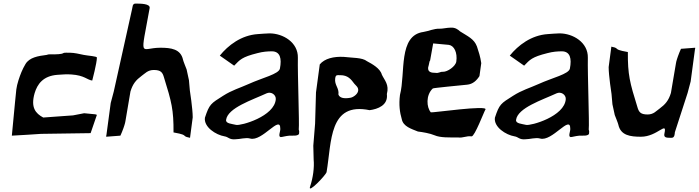

<svg xmlns="http://www.w3.org/2000/svg" viewBox="-20 -768 3894 1070"><path d="M71 -270 64 -201 46 -12 133 -17 209 -22 485 -26 520 -128 511 -131 449 -137 387 -125 303 -119 221 -113C178 -136 150 -169 173 -249C188 -299 220 -345 300 -351C327 -353 353 -355 378 -353C451 -348 465 -323 494 -319C494 -319 520 -417 520 -447C520 -455 471 -457 447 -462C425 -467 392 -474 373 -474C358 -473 340 -477 331 -471C323 -466 291 -465 282 -465C267 -465 251 -467 240 -462C192 -456 144 -448 122 -411C104 -381 93 -352 83 -321C78 -306 72 -281 71 -270Z M572 -6 651 -12C655 -22 665 -43 668 -54C668 -54 678 -82 679 -93C694 -186 690 -153 707 -258C720 -301 738 -322 769 -345C788 -358 803 -378 837 -378C877 -378 886 -364 894 -336C936 -201 948 -156 947 -30C960 -27 999 -22 1008 -12C1014 -5 1025 -3 1039 0L1054 -114C1054 -162 1038 -264 1038 -264L1033 -321L1020 -381C1020 -381 1000 -431 1000 -435C987 -495 933 -502 874 -502C759 -502 761 -430 814 -723C818 -748 763 -748 735 -748C726 -748 720 -744 718 -727L716 -717L614 -258L597 -194L573 -15C572 -12 571 -9 572 -6Z M1122 -112C1115 -60 1183 -16 1232 -8C1253 -5 1258 12 1294 8C1317 8 1350 -3 1374 4C1441 23 1542 -130 1542 -52C1544 -37 1528 -7 1544 -4C1553 -4 1570 -10 1593 -12C1609 -13 1649 -7 1647 -28C1649 -41 1644 -43 1645 -48C1649 -77 1638 -359 1640 -446C1642 -532 1557 -582 1482 -582C1464 -582 1435 -579 1417 -578C1324 -572 1251 -515 1205 -458L1285 -402C1317 -435 1327 -450 1415 -472C1445 -480 1471 -482 1496 -482C1541 -481 1551 -443 1540 -386C1534 -355 1443 -335 1366 -300C1315 -277 1273 -266 1223 -234C1155 -191 1147 -188 1122 -112ZM1240 -100C1249 -167 1386 -211 1466 -248C1490 -259 1518 -241 1517 -216C1511 -119 1322 -66 1296 -72C1272 -78 1237 -79 1240 -100Z M1741 -253 1762 -409C1789 -442 1840 -454 1896 -451C1944 -445 1999 -448 2025 -427C2053 -412 2099 -387 2108 -352C2123 -320 2150 -297 2136 -244C2144 -181 2085 -160 2040 -154C1812 -201 1829 21 1800 191C1797 207 1693 316 1708 272C1725 222 1732 164 1728 122L1726 44L1736 -79ZM1848 -331C1843 -293 1871 -278 1866 -241C1873 -222 1897 -217 1932 -223C1947 -225 1973 -242 1976 -262C1979 -282 1962 -292 1955 -301C1936 -327 1918 -349 1877 -349C1857 -349 1851 -352 1848 -331Z M2209 -239C2202 -184 2208 -141 2219 -104C2227 -63 2272 -50 2309 -35C2335 -32 2376 -25 2402 -14C2434 0 2484 -2 2532 -2C2562 2 2578 -12 2608 -8C2625 -6 2678 -147 2685 -157C2706 -185 2385 -138 2381 -142C2357 -169 2352 -238 2392 -275C2395 -278 2544 -292 2583 -296C2615 -299 2636 -319 2652 -344L2662 -416C2657 -452 2647 -482 2638 -509C2622 -552 2586 -566 2544 -593C2532 -604 2517 -615 2493 -614C2471 -614 2444 -607 2429 -608C2398 -609 2367 -594 2340 -590C2198 -571 2241 -361 2209 -239ZM2366 -392C2367 -398 2372 -412 2373 -422C2374 -428 2374 -426 2377 -431L2394 -526L2481 -518C2511 -514 2530 -475 2523 -425C2519 -398 2473 -367 2449 -368C2432 -369 2426 -359 2407 -362C2384 -362 2363 -366 2366 -392Z M2738 -112C2731 -60 2799 -16 2848 -8C2869 -5 2874 12 2910 8C2933 8 2966 -3 2990 4C3057 23 3158 -130 3158 -52C3160 -37 3144 -7 3160 -4C3169 -4 3186 -10 3209 -12C3225 -13 3265 -7 3263 -28C3265 -41 3260 -43 3261 -48C3265 -77 3254 -359 3256 -446C3258 -532 3173 -582 3098 -582C3080 -582 3051 -579 3033 -578C2940 -572 2867 -515 2821 -458L2901 -402C2933 -435 2943 -450 3031 -472C3061 -480 3087 -482 3112 -482C3157 -481 3167 -443 3156 -386C3150 -355 3059 -335 2982 -300C2931 -277 2889 -266 2839 -234C2771 -191 2763 -188 2738 -112ZM2856 -100C2865 -167 3002 -211 3082 -248C3106 -259 3134 -241 3133 -216C3127 -119 2938 -66 2912 -72C2888 -78 2853 -79 2856 -100Z M3372 -394C3372 -346 3388 -244 3388 -244L3393 -187L3406 -127C3406 -127 3426 -77 3426 -73C3439 -13 3493 -6 3552 -6C3644 -6 3699 -97 3683 -25C3677 0 3694 0 3722 0C3731 0 3738 -4 3740 -21L3741 -31L3812 -250L3829 -314L3853 -493C3854 -496 3855 -499 3854 -502L3775 -496C3771 -486 3761 -465 3758 -454C3758 -454 3748 -426 3747 -415C3732 -322 3736 -355 3719 -250C3706 -207 3687 -186 3656 -163C3637 -150 3623 -130 3589 -130C3549 -130 3540 -144 3532 -172C3490 -307 3478 -352 3479 -478C3466 -481 3427 -486 3418 -496C3412 -503 3401 -505 3387 -508Z"/></svg>

Font: Yuck
Style: It
Weight: 400
Version: Version Bleh